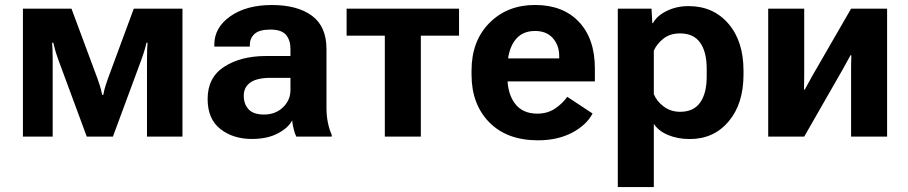

<svg xmlns="http://www.w3.org/2000/svg" viewBox="-20 -550 3655 773"><path d="M72.3 0V-515.1H267.8L372.6 -233.2Q383.1 -202.9 386.1 -191.3Q389.2 -179.7 391.4 -168H395.8Q397.9 -179.7 400.8 -190.8Q403.6 -201.9 414.1 -232.4L518.6 -515.1H714.6V0H571.8V-307.1Q571.8 -338.4 572.5 -352.7Q573.2 -366.9 574.2 -377.9H569.8Q567.1 -367.2 563.5 -353.5Q559.8 -339.8 548.8 -308.6L434.6 0H329.3L214.6 -310.1Q204.8 -337.6 201 -352.3Q197.3 -366.9 194.6 -377.9H189.7Q190.4 -366.9 191.3 -353.3Q192.1 -339.6 192.1 -310.5V0Z M815.9 -151.6Q815.9 -238 882.4 -281.1Q949 -324.2 1049.8 -324.5H1149.4V-353.5Q1149.4 -387.9 1131.6 -409.4Q1113.8 -430.9 1068.6 -430.9Q1023.4 -430.9 1004.6 -413.2Q985.8 -395.5 985.8 -369.9V-362.3H842.8V-369.9Q842.8 -439.2 907.3 -484.5Q971.9 -529.8 1074.5 -529.8Q1177.5 -529.8 1236 -486.6Q1294.4 -443.4 1294.4 -352.8V-115.5Q1294.4 -84.2 1300.2 -55.9Q1305.9 -27.6 1315.4 -7.8V0H1172.9Q1167.2 -11.2 1162.6 -29.5Q1158 -47.9 1156.2 -65.2Q1141.6 -36.1 1099.2 -13.3Q1056.9 9.5 993.9 9.5Q918.5 9.5 867.2 -30.6Q815.9 -70.8 815.9 -151.6ZM961.4 -164.6Q961.4 -130.6 981 -109.7Q1000.5 -88.9 1043.2 -88.9Q1089.1 -88.9 1119.3 -117.9Q1149.4 -147 1149.4 -187.5V-236.6H1069.8Q1014.6 -236.6 988 -217.9Q961.4 -199.2 961.4 -164.6Z M1375.5 -406.5V-515.1H1828.1V-406.5H1674.3V0H1529.3V-406.5Z M1878.4 -250V-265.6Q1878.4 -385 1950.3 -457.5Q2022.2 -530 2134 -530Q2246.6 -530 2310.8 -462Q2375 -394 2375 -274.2V-222.2H1977.3V-314.9H2231.4V-323.7Q2231.7 -366.5 2206.2 -395.9Q2180.7 -425.3 2133.8 -425.3Q2079.3 -425.3 2051 -384.6Q2022.7 -344 2022.7 -273.4V-242.4Q2022.7 -173.6 2053.2 -133.1Q2083.7 -92.5 2143.3 -92.5Q2184.6 -92.5 2214.8 -113Q2245.1 -133.5 2263.9 -160.2L2365.7 -93Q2341.3 -46.4 2283.1 -15.7Q2224.9 14.9 2146 14.9Q2021 14.9 1949.7 -57.7Q1878.4 -130.4 1878.4 -250Z M2467.3 203.1V-515.1H2603L2606.2 -457H2608.9Q2624.8 -486.6 2664.4 -506Q2704.1 -525.4 2752.2 -525.4Q2851.6 -525.4 2912.5 -454.7Q2973.4 -384 2973.4 -265.6V-250Q2973.4 -132.1 2913.6 -61.2Q2853.8 9.8 2756.8 9.8Q2709 9.8 2670 -6.3Q2631.1 -22.5 2612.3 -51.5V203.1ZM2612.3 -171.4Q2623.5 -142.6 2652 -121.2Q2680.4 -99.9 2718.5 -99.9Q2772.5 -99.9 2798.8 -137.1Q2825.2 -174.3 2825.2 -241.9V-273.4Q2825.2 -341.1 2798.8 -378.3Q2772.5 -415.5 2717.8 -415.5Q2678 -415.5 2651.4 -394.8Q2624.8 -374 2612.3 -346.2Z M3072.8 0V-515.1H3217.8V-255.4Q3217.8 -240.7 3217.5 -222.4Q3217.3 -204.1 3216.8 -189.5H3220.2Q3226.8 -201.9 3233.5 -213.9Q3240.2 -225.8 3251 -245.6L3406.5 -515.1H3551.5V0H3406.5V-261.7Q3406.5 -276.4 3406.7 -294.7Q3407 -313 3407.5 -327.6H3404.1Q3397.5 -314.7 3390.6 -302.9Q3383.8 -291 3373.3 -271.5L3217.8 0Z"/></svg>

Font: RobotoFlex
Style: Regular
Weight: 400
Designer: Berlow after Robertson
Foundry: Google
Version: Version 2.136